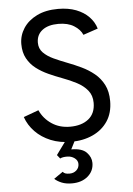

<svg xmlns="http://www.w3.org/2000/svg" viewBox="-62 -758 723 1041"><g transform="rotate(-5 299.5 -237.5)"><path d="M302 12Q241 12 191.5 -8.2Q142 -28.5 107.8 -63.8Q73.5 -99 58 -144L140 -174Q161 -127.5 203.8 -98.8Q246.5 -70 304 -70Q367 -70 404.5 -100.2Q442 -130.5 442 -188Q442 -228.5 419.5 -256Q397 -283.5 361 -302.2Q325 -321 284 -336Q247.5 -349.5 211 -366Q174.5 -382.5 144.8 -405.2Q115 -428 97 -460.8Q79 -493.5 79 -539Q79 -586 104.5 -625.2Q130 -664.5 178 -688.2Q226 -712 294 -712Q349.5 -712 391.8 -695.8Q434 -679.5 461.2 -651.2Q488.5 -623 499 -587L419 -560Q406.5 -589.5 373.2 -610.2Q340 -631 288 -631Q232.5 -631 200.8 -606.5Q169 -582 169 -539Q169 -506.5 190.2 -484.8Q211.5 -463 246 -447Q280.5 -431 320 -416Q357 -402 394.2 -384.2Q431.5 -366.5 462.8 -341Q494 -315.5 513 -278.8Q532 -242 532 -190Q532 -125.5 502 -80.5Q472 -35.5 420 -11.8Q368 12 302 12ZM287 237Q255 237 231.5 227.5Q208 218 193 204L242 170Q248 177.5 256.5 180.2Q265 183 279 183Q301 183 316 169.5Q331 156 331 135Q331 116 313.8 103Q296.5 90 273 90Q261 90 251.8 91.5Q242.5 93 235 97L219 77L275 0H326L299 53Q357.5 53 382.2 78.8Q407 104.5 407 136Q407 180 373.8 208.5Q340.5 237 287 237Z"/></g></svg>

Font: Overpass
Style: Regular
Weight: 400
Designer: Delve Withrington, Dave Bailey, Thomas Jockin
Foundry: Delve Fonts LLC
Version: Version 4.000